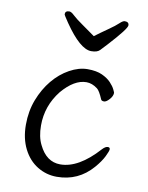

<svg xmlns="http://www.w3.org/2000/svg" viewBox="-84 -790 668 869"><g transform="rotate(10 250.0 -355.5)"><path d="M237 18Q189 18 148 -7Q107 -32 83 -79.5Q59 -127 59 -190Q59 -253 79.5 -306Q100 -359 133 -399Q166 -439 208.5 -462.5Q251 -486 291 -486Q332 -486 358 -474Q384 -462 399 -446Q414 -430 420.5 -416.5Q427 -403 427 -401Q427 -386 413 -370.5Q399 -355 389 -355Q378 -355 375 -361Q359 -399 347 -408Q322 -427 296 -427Q240 -427 184 -361Q127 -289 127 -199Q127 -146 145 -111Q179 -40 243 -40Q327 -40 417 -140Q431 -155 442 -155Q452 -155 452 -146Q452 -138 439.5 -112.5Q427 -87 401 -57Q336 18 237 18ZM292 -569Q241 -569 167 -677Q145 -709 145 -713Q145 -729 164 -729Q173 -729 187 -715.5Q201 -702 232 -680.5Q263 -659 292 -638Q320 -659 351 -680.5Q382 -702 396 -715.5Q410 -729 419 -729Q438 -729 438 -713Q438 -697 361 -613Q343 -594 331.5 -581.5Q320 -569 292 -569Z"/></g></svg>

Font: LXGW WenKai Mono Lite
Style: Regular
Weight: 400
Monospace: yes
Designer: LXGW / Fontworks Inc.
Foundry: LXGW / Fontworks Inc.
Version: Version 1.520; June 14, 2025